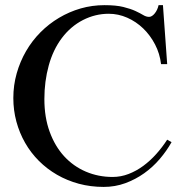

<svg xmlns="http://www.w3.org/2000/svg" viewBox="-20 -716 725 752"><path d="M634.8 -464.8H610.8Q606 -505.9 587.4 -541.7Q568.8 -577.6 541 -604.5Q513.2 -631.3 478.3 -646.7Q443.4 -662.1 405.8 -662.1Q353 -662.1 304.9 -637.5Q256.8 -612.8 222.2 -566.9Q188 -521.5 170.9 -459.5Q153.8 -397.5 153.8 -328.1Q153.8 -256.3 174.6 -199.7Q195.3 -143.1 231.4 -103.8Q267.6 -64.5 316.4 -43.7Q365.2 -22.9 420.9 -22.9Q453.6 -22.9 483.9 -34.7Q514.2 -46.4 541.3 -66.4Q568.4 -86.4 592 -112.8Q615.7 -139.2 634.8 -168.9L651.9 -159.2Q632.8 -125 605.7 -93.3Q578.6 -61.5 544.7 -37.4Q510.7 -13.2 470.7 1.5Q430.7 16.1 386.2 16.1Q335 16.1 288.8 3.7Q242.7 -8.8 203.4 -31.5Q164.1 -54.2 132.3 -85.9Q100.6 -117.7 78.4 -156.5Q56.2 -195.3 44.2 -239.7Q32.2 -284.2 32.2 -332Q32.2 -382.3 45.4 -428.7Q58.6 -475.1 82 -515.6Q105.5 -556.2 138.4 -589.4Q171.4 -622.6 211.2 -646.2Q251 -669.9 295.9 -682.9Q340.8 -695.8 389.2 -695.8Q434.6 -695.8 463.1 -688.7Q491.7 -681.6 510.5 -672.9Q529.3 -664.1 541 -657Q552.7 -649.9 564 -649.9Q569.8 -649.9 575.4 -653.6Q581.1 -657.2 586.2 -663.6Q591.3 -669.9 595.2 -678.2Q599.1 -686.5 601.1 -695.8H618.2Z"/></svg>

Font: Warasṭra
Style: Regular
Weight: 400
Designer: R.S. Wihananto
Foundry: R.S. Wihananto
Version: Version 2.0.1